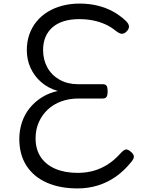

<svg xmlns="http://www.w3.org/2000/svg" viewBox="-20 -1035 814 1074"><path d="M414 19Q314 19 240.5 -14Q167 -47 127.5 -109Q88 -171 88 -258Q88 -307 103 -351.5Q118 -396 146.5 -431Q175 -466 215 -491Q255 -516 303 -526Q249 -542 210.5 -575.5Q172 -609 151 -655Q130 -701 130 -754Q130 -802 144 -842Q158 -882 184 -914Q210 -946 246.5 -968.5Q283 -991 328.5 -1003Q374 -1015 426 -1015Q476 -1015 522 -1004.5Q568 -994 608.5 -972.5Q649 -951 683 -919Q702 -901 701.5 -885.5Q701 -870 684 -855Q670 -844 657.5 -846.5Q645 -849 628 -862Q602 -884 570 -898.5Q538 -913 501.5 -920.5Q465 -928 423 -928Q375 -928 337.5 -916.5Q300 -905 274 -882.5Q248 -860 234.5 -828Q221 -796 221 -755Q221 -701 245 -657.5Q269 -614 313.5 -589Q358 -564 416 -564H555Q570 -564 576 -555.5Q582 -547 582 -524Q582 -502 576 -493Q570 -484 555 -484H419Q367 -484 323 -468Q279 -452 247 -422Q215 -392 197 -351Q179 -310 179 -262Q179 -200 207.5 -157Q236 -114 289 -91Q342 -68 415 -68Q460 -68 501 -79Q542 -90 580 -113.5Q618 -137 654 -177Q669 -194 680.5 -198Q692 -202 707 -190Q726 -176 728.5 -162.5Q731 -149 715 -130Q675 -80 628 -47Q581 -14 527 2.5Q473 19 414 19Z"/></svg>

Font: Playwrite ES Deco
Style: Regular
Weight: 400
Designer: Veronika Burian, José Scaglione
Foundry: TypeTogether
Version: Version 1.002